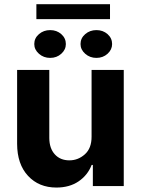

<svg xmlns="http://www.w3.org/2000/svg" viewBox="-20 -874 662 902"><path d="M410.2 -232.2V-545.5H561.4V0H416.2V-99.1H410.5Q392 -51.1 349.3 -22Q306.5 7.1 245 7.1Q162.6 7.1 111.7 -47.8Q60.7 -102.6 60.4 -198.2V-545.5H211.6V-225.1Q212 -176.8 237.6 -148.8Q263.1 -120.7 306.1 -120.7Q346.9 -120.7 378.7 -149.1Q410.5 -177.6 410.2 -232.2ZM215.6 -602Q185 -602 163 -621.4Q141 -640.8 141 -667.1Q141 -694.7 163 -713.7Q185 -732.6 215.6 -732.6Q246.4 -732.6 267.9 -713.7Q289.4 -694.7 289.4 -667.1Q289.4 -640.8 267.9 -621.4Q246.4 -602 215.6 -602ZM432.9 -602Q402.3 -602 380.3 -621.4Q358.3 -640.8 358.3 -667.1Q358.3 -694.7 380.3 -713.7Q402.3 -732.6 432.9 -732.6Q463.8 -732.6 485.3 -713.7Q506.7 -694.7 506.7 -667.1Q506.7 -640.8 485.3 -621.4Q463.8 -602 432.9 -602ZM496.8 -854.4V-784.2H150.9V-854.4Z"/></svg>

Font: Inter UI
Style: Bold
Weight: 700
Designer: Rasmus Andersson
Foundry: rsms
Version: 3.2;8d6f07862